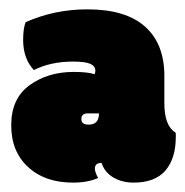

<svg xmlns="http://www.w3.org/2000/svg" viewBox="-20 -639 394 409"><path d="M330.1 -418.9Q330.1 -371.1 354 -356.4Q354.5 -355 354.5 -352.1V-347.7Q354.5 -301.3 332.3 -275.6Q310.1 -250 264.6 -250Q240.7 -250 221.9 -260.7Q203.1 -271.5 196.3 -292Q182.1 -292 182.1 -279.8Q182.1 -272.5 189 -259.8Q167 -250 135.7 -250Q75.7 -250 40.5 -282.7Q3.9 -315.4 3.9 -372.3Q3.9 -429.2 43 -457.5Q82 -485.8 137.2 -485.8Q166.5 -485.8 181.2 -481Q183.1 -483.4 183.1 -488.3Q183.1 -498 172.6 -502.9Q162.1 -507.8 135.7 -507.8Q87.4 -507.8 52.2 -489.7Q29.3 -514.2 29.3 -553.7Q29.3 -579.1 34.7 -591.8Q96.2 -619.1 166 -619.1Q247.6 -619.1 288.8 -582.5Q330.1 -545.9 330.1 -477.5ZM167 -397.5Q153.3 -397.5 153.3 -385.5Q153.3 -373.5 168.9 -373.5Q190.9 -373.5 190.9 -397.5Z"/></svg>

Font: Modak
Style: Regular
Weight: 400
Version: Version 1.036;PS Version 1.000;hotconv 1.0.79;makeotf.lib2.5